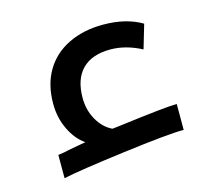

<svg xmlns="http://www.w3.org/2000/svg" viewBox="-70 -490 630 580"><g transform="rotate(-15 245.0 -200.0)"><path d="M64.9 -64Q85.4 -66.4 97.2 -69.8L153.8 -80.1Q126 -98.6 107.9 -135.7Q89.8 -172.9 89.8 -216.8Q89.8 -277.3 115.5 -320.3Q141.1 -363.3 188.2 -386.2Q235.4 -409.2 296.9 -409.2Q368.7 -409.2 418 -379.9L396 -305.2Q346.7 -331.1 298.8 -331.1Q240.7 -331.1 210.4 -300.3Q180.2 -269.5 180.2 -210.9Q180.2 -173.3 197.5 -142.6Q214.8 -111.8 243.2 -98.1L265.1 -100.6Q416.5 -120.1 450.2 -120.1V-39.1Q401.4 -39.1 257.8 -20.5Q114.3 -2 64.9 8.8Z"/></g></svg>

Font: Noto Sans Kufi Arabic
Style: Regular
Weight: 400
Designer: Monotype Design team
Foundry: Monotype Imaging Inc.
Version: Version 1.02